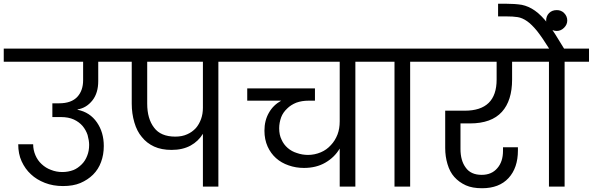

<svg xmlns="http://www.w3.org/2000/svg" viewBox="-47 -1001 3180 1030"><path d="M602.1 -669.9H480V-565.9Q480 -502.4 449.2 -462.9Q416.5 -421.4 369.1 -414.1V-412.1Q435.5 -398.9 473.1 -344.2Q509.8 -291 509.8 -217.8Q509.8 -170.9 495.1 -131.8Q481 -92.8 452.1 -64Q423.8 -36.1 383.8 -19Q345.2 -2.9 291 -2.9Q237.8 -2.9 193.8 -20Q148.9 -37.6 119.1 -65.9Q87.9 -94.2 68.8 -136.2Q50.8 -175.8 50.8 -227.1H130.9Q130.9 -196.3 143.1 -168Q154.8 -140.6 175.8 -121.1Q198.7 -99.6 226.1 -89.8Q254.9 -78.1 287.1 -78.1Q318.8 -78.1 347.2 -88.9Q370.1 -98.1 392.1 -120.1Q410.6 -138.7 420.9 -166Q431.2 -191.4 431.2 -224.1Q431.2 -246.1 422.9 -276.9Q414.1 -303.2 396 -325.2Q377.4 -346.7 349.1 -359.9Q320.3 -373 279.8 -373H233.9V-446.8H270Q335.9 -446.8 368.2 -481.9Q398.9 -515.6 398.9 -570.8V-669.9H-26.9V-740.2H602.1Z M893.6 -268.1Q930.2 -268.1 957.5 -280.8Q983.4 -292 1003.9 -314Q1021.5 -334.5 1031.7 -362.8Q1041.5 -390.1 1041.5 -422.9V-669.9H742.7V-444.8Q742.7 -363.8 779.8 -315.9Q815.4 -268.1 893.6 -268.1ZM547.9 -669.9V-740.2H1255.9V-669.9H1124.5V0H1041.5V-283.2Q1017.1 -243.2 975.6 -220.2Q932.6 -196.8 873.5 -196.8Q819.3 -196.8 779.8 -214.8Q739.7 -233.4 713.9 -266.1Q687.5 -296.9 673.8 -344.2Q659.7 -392.1 659.7 -444.8V-669.9Z M1990.7 -669.9H1859.4V0H1775.4V-204.1Q1747.6 -156.7 1697.3 -127.9Q1648.9 -100.1 1583.5 -100.1Q1540 -100.1 1501.5 -113.8Q1462.4 -127 1433.6 -152.8Q1405.3 -178.2 1388.7 -214.8Q1371.6 -252.9 1371.6 -299.8Q1371.6 -354.5 1395.5 -396Q1418.5 -437 1461.4 -460.9H1279.3V-526.9H1642.6V-460.9H1607.4Q1572.3 -460.9 1542.5 -450.2Q1512.7 -438 1493.7 -418.9Q1471.2 -397.9 1461.4 -372.1Q1450.7 -342.3 1450.7 -313Q1450.7 -276.9 1463.4 -252Q1474.6 -226.1 1496.6 -207Q1518.1 -188.5 1545.4 -180.2Q1574.2 -169.9 1605.5 -169.9Q1640.6 -169.9 1674.3 -184.1Q1705.6 -197.3 1728.5 -223.1Q1750.5 -246.1 1763.7 -279.8Q1775.4 -311 1775.4 -350.1V-669.9H1202.6V-740.2H1990.7Z M1937.5 -740.2H2284.2V-669.9H2153.3V0H2069.3V-669.9H1937.5Z M2820.3 -669.9H2700.2V-574.2Q2700.2 -461.4 2645.5 -400.9Q2589.4 -338.9 2474.1 -338.9H2423.3V-202.1Q2423.3 -139.6 2451.2 -102.1Q2478.5 -63 2537.1 -63Q2590.8 -63 2621.1 -99.1Q2651.4 -133.8 2651.4 -191.9V-210.9H2731.4V-193.8Q2731.4 -100.6 2681.2 -45.9Q2630.9 8.8 2539.1 8.8Q2486.8 8.8 2452.1 -6.8Q2415.5 -23.4 2390.1 -51.8Q2365.7 -79.1 2353.5 -121.1Q2341.3 -161.6 2341.3 -207V-407.2H2446.3Q2617.2 -407.2 2617.2 -574.2V-669.9H2231.4V-740.2H2820.3Z M2766.1 -669.9V-740.2H2898.9Q2862.8 -798.3 2834 -835Q2805.2 -870.1 2780.8 -887.2Q2754.9 -905.3 2730 -909.2Q2706.1 -913.1 2667 -913.1H2625V-981H2666Q2714.8 -981 2752 -975.1Q2788.6 -967.8 2822.8 -943.8Q2857.4 -919.4 2894 -872.1Q2928.2 -825.7 2979 -740.2H3112.8V-669.9H2981.9V0H2897.9V-669.9Z M2939.9 -835Q2916 -835 2898.9 -852.1Q2882.8 -868.2 2882.8 -891.1Q2882.8 -915 2898.9 -931.2Q2914.6 -946.8 2939.9 -946.8Q2963.4 -946.8 2979 -931.2Q2996.1 -914.1 2996.1 -891.1Q2996.1 -869.1 2979 -852.1Q2961.9 -835 2939.9 -835Z"/></svg>

Font: PoppinsZ
Style: Regular
Weight: 400
Designer: Ninad Kale (Devanagari), Jonny Pinhorn (Latin)
Foundry: Indian Type Foundry
Version: Version 3.002;FEAKit 1.0